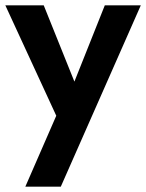

<svg xmlns="http://www.w3.org/2000/svg" viewBox="-26 -480 548 720"><path d="M502 -460 202 220H69L185 -46L-6 -460H138L253 -174L367 -460Z"/></svg>

Font: Jost* Semi
Style: Regular
Weight: 600
Version: Version 3.7